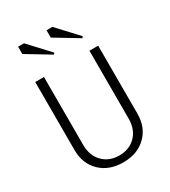

<svg xmlns="http://www.w3.org/2000/svg" viewBox="-164 -731 727 819"><g transform="rotate(-30 200.0 -321.0)"><path d="M173 -541 57 -611V-647H86L178 -548ZM313 -541 197 -611V-647H226L318 -548ZM45 -480H88V-145Q88 -93 119 -61Q150 -29 200 -29Q250 -29 281 -61Q312 -93 312 -145V-480H355V-145Q355 -78 312.5 -36.5Q270 5 200 5Q130 5 87.5 -36.5Q45 -78 45 -145Z"/></g></svg>

Font: Glametrix
Style: Light
Weight: 300
Designer: gluk
Foundry: gluk
Version: Version 0.40